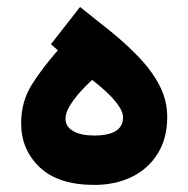

<svg xmlns="http://www.w3.org/2000/svg" viewBox="-20 -523 531 541"><path d="M143.1 -381.3 123.5 -398.4 205.6 -503.4Q249.5 -468.8 293 -433.6Q336.4 -398.4 372.3 -360.8Q408.2 -323.2 429.7 -281.7Q451.2 -240.2 451.2 -193.4Q451.2 -133.8 424.8 -90.8Q398.4 -47.9 352.1 -24.9Q305.7 -2 245.6 -2Q144.5 -2 92 -51.5Q39.6 -101.1 39.6 -175.8Q39.6 -236.8 69.6 -284.4Q99.6 -332 143.1 -381.3ZM326.7 -192.4Q326.7 -208 312.7 -227.3Q298.8 -246.6 278.6 -265.1Q258.3 -283.7 239.7 -297.9Q222.7 -282.7 205.3 -263.2Q188 -243.7 176.3 -224.1Q164.6 -204.6 164.6 -188.5Q164.6 -166 186.3 -153.6Q208 -141.1 245.1 -141.1Q326.7 -141.1 326.7 -192.4Z"/></svg>

Font: Vazirmatn RD UI ExtraBold
Style: Regular
Weight: 800
Designer: Saber Rastikerdar
Foundry: Saber Rastikerdar
Version: Version 33.003